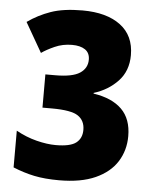

<svg xmlns="http://www.w3.org/2000/svg" viewBox="-53 -768 658 823"><g transform="rotate(5 276.5 -357.0)"><path d="M492 -551Q492 -483 450.5 -439Q409 -395 347 -376V-373Q427 -361 469 -319.5Q511 -278 511 -204Q511 -143 480.5 -94.5Q450 -46 388 -18Q326 10 232 10Q170 10 124.5 0.5Q79 -9 33 -28V-186Q76 -162 121.5 -150.5Q167 -139 204 -139Q267 -139 292 -158.5Q317 -178 317 -214Q317 -254 287.5 -274Q258 -294 175 -294H134V-437H176Q250 -437 282 -458Q314 -479 314 -516Q314 -545 293.5 -559Q273 -573 237 -573Q197 -573 162.5 -557.5Q128 -542 107 -527L34 -654Q79 -686 133 -705Q187 -724 269 -724Q373 -724 432.5 -679.5Q492 -635 492 -551Z"/></g></svg>

Font: Noto Sans Gujarati SemiCondensed Black
Style: Regular
Weight: 900
Width: 4
Designer: Jelle Bosma - Monotype Design Team, Universal Thirst
Foundry: Monotype Imaging Inc.
Version: Version 2.106; ttfautohint (v1.8.4.7-5d5b)